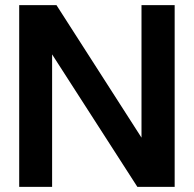

<svg xmlns="http://www.w3.org/2000/svg" viewBox="-20 -732 759 752"><path d="M664.1 0H518.1L184.1 -519V0H55.2V-711.9H201.2L534.2 -192.9V-711.9H664.1Z"/></svg>

Font: Creato Display
Style: Bold
Weight: 700
Version: Version 1.000